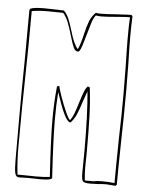

<svg xmlns="http://www.w3.org/2000/svg" viewBox="-52 -744 604 792"><g transform="rotate(5 250.5 -348.0)"><path d="M417 3Q405 3 383 5L351 6Q326 6 320.5 -1Q315 -8 315 -34L316 -125Q316 -280 307 -372L292 -330Q281 -295 272 -274Q263 -253 248 -238Q228 -238 197 -330Q194 -337 192 -344Q190 -351 187 -358Q183 -307 183 -245Q183 -165 193 -3Q189 6 144 6L95 5L57 6Q43 6 39.5 -11Q36 -28 36 -68V-273Q36 -341 38 -479L39 -685L42 -691Q56 -698 100 -698L149 -697Q162 -696 181 -696Q194 -683 202 -664Q210 -645 219 -615Q234 -562 252 -542Q262 -562 272 -606Q280 -640 288 -660.5Q296 -681 313 -698Q323 -696 330 -696Q361 -696 394 -699Q404 -699 424 -700.5Q444 -702 460 -702Q460 -702 465 -697Q463 -667 463 -608Q463 -572 465 -500L466 -394Q466 -281 463 -167Q461 -55 461 1L456 6ZM451 -5Q451 -65 453 -189Q456 -282 456 -376L455 -490Q453 -566 453 -604Q453 -663 455 -692Q442 -692 428.5 -691Q415 -690 403 -689Q357 -685 337 -685Q326 -685 314 -687Q305 -676 298.5 -656Q292 -636 282 -600Q276 -579 270 -559.5Q264 -540 258 -534L254 -532Q242 -532 235 -547Q228 -562 218 -597Q209 -628 200.5 -649.5Q192 -671 179 -686L118 -687Q76 -687 49 -682Q49 -542 46 -401Q45 -354 44 -283Q43 -212 43 -117Q43 -61 49 -7V-5L126 -4Q164 -4 183 -7Q173 -165 173 -242Q173 -317 180 -381V-383L183 -382L190 -385L189 -382H190Q190 -376 202 -341.5Q214 -307 227.5 -277.5Q241 -248 246 -248Q260 -265 276 -321Q286 -353 292 -368.5Q298 -384 307 -393Q309 -391 315 -389Q322 -332 324 -273Q326 -214 326 -126L325 -60Q325 -32 328 -5H365Q377 -8 398 -8Q428 -8 451 -5Z"/></g></svg>

Font: Londrina Outline
Style: Regular
Weight: 400
Designer: Marcelo Magalhaes
Foundry: Marcelo Magalhães
Version: Version 1.002